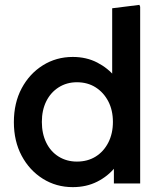

<svg xmlns="http://www.w3.org/2000/svg" viewBox="-20 -754 664 789"><path d="M279 15Q211 15 156 -19.5Q101 -54 69 -114Q37 -174 37 -252Q37 -331 69 -391Q101 -451 156 -485.5Q211 -520 279 -520Q335 -520 379.5 -497Q424 -474 453.5 -437.5Q483 -401 495 -358V-146Q483 -104 453.5 -67Q424 -30 379.5 -7.5Q335 15 279 15ZM296 -90Q340 -90 373 -110.5Q406 -131 425 -168Q444 -205 444 -253Q444 -301 425 -337.5Q406 -374 373 -395Q340 -416 296 -416Q254 -416 221 -395Q188 -374 170 -337.5Q152 -301 152 -253Q152 -205 170 -168Q188 -131 221 -110.5Q254 -90 296 -90ZM448 0V-156L472 -253L441 -349V-720L553 -734L556 -726V0Z"/></svg>

Font: Fustat
Style: Bold
Weight: 700
Designer: Mohamed Gaber, Khaled Hosny, Laura Garcia Mut
Foundry: Kief Type Foundry, Alif Type Foundry, Hard Type Foundry
Version: Version 1.007